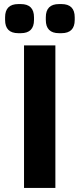

<svg xmlns="http://www.w3.org/2000/svg" viewBox="-20 -923 390 943"><path d="M98 -700H252V0H98ZM5 -825V-838Q5 -903 70 -903H82Q147 -903 147 -838V-825Q147 -760 82 -760H70Q5 -760 5 -825ZM205 -825V-838Q205 -903 270 -903H282Q347 -903 347 -838V-825Q347 -760 282 -760H270Q205 -760 205 -825Z"/></svg>

Font: Krub
Style: Bold
Weight: 700
Version: Version 1.000; ttfautohint (v1.6)